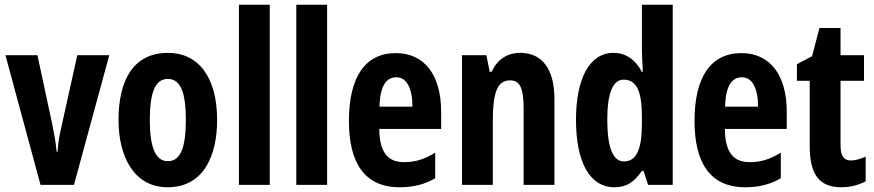

<svg xmlns="http://www.w3.org/2000/svg" viewBox="-20 -780 3688 810"><path d="M151 0H292L441 -547H306L240 -249C230 -207 224 -170 223 -140H219C215 -182 208 -219 200 -258L138 -547H3Z M896 -274C896 -457 815 -557 689 -557C542 -557 480 -441 480 -274C480 -120 545 10 687 10C839 10 896 -123 896 -274ZM612 -273C612 -391 635 -447 688 -447C742 -447 764 -390 764 -274C764 -158 742 -100 688 -100C636 -100 612 -159 612 -273Z M1118 0V-760H988V0Z M1360 0V-760H1230V0Z M1650 -556C1520 -556 1452 -454 1452 -270C1452 -97 1515 10 1666 10C1723 10 1772 -2 1816 -28V-136C1769 -107 1731 -96 1684 -96C1614 -96 1581 -140 1580 -236H1841V-310C1841 -460 1773 -556 1650 -556ZM1652 -454C1696 -454 1720 -407 1720 -330H1581C1583 -418 1610 -454 1652 -454Z M2175 -557C2119 -557 2078 -529 2054 -477H2046L2032 -547H1929V0H2059V-263C2059 -393 2078 -441 2133 -441C2176 -441 2189 -401 2189 -324V0H2319V-362C2319 -489 2267 -557 2175 -557Z M2572 10C2624 10 2655 -12 2688 -59H2695L2714 0H2818V-760H2688V-570C2688 -549 2690 -519 2692 -477H2688C2659 -531 2618 -557 2568 -557C2469 -557 2410 -452 2410 -274C2410 -96 2468 10 2572 10ZM2612 -99C2566 -99 2542 -157 2542 -275C2542 -386 2565 -444 2611 -444C2665 -444 2688 -396 2688 -288V-257C2688 -148 2664 -99 2612 -99Z M3108 -556C2978 -556 2910 -454 2910 -270C2910 -97 2973 10 3124 10C3181 10 3230 -2 3274 -28V-136C3227 -107 3189 -96 3142 -96C3072 -96 3039 -140 3038 -236H3299V-310C3299 -460 3231 -556 3108 -556ZM3110 -454C3154 -454 3178 -407 3178 -330H3039C3041 -418 3068 -454 3110 -454Z M3569 -103C3538 -103 3526 -125 3526 -168V-439H3625V-547H3526V-662H3437L3406 -543L3342 -509V-439H3396V-163C3396 -46 3435 10 3529 10C3568 10 3601 1 3632 -15V-119C3609 -109 3588 -103 3569 -103Z"/></svg>

Font: Noto Sans Thai Looped ExtraCondensed
Style: Bold
Weight: 700
Width: 2
Designer: Sasikarn Vongin, Ben Mitchell
Foundry: The Fontpad Ltd
Version: Version 1.001